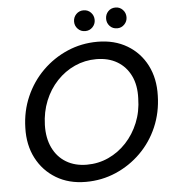

<svg xmlns="http://www.w3.org/2000/svg" viewBox="-59 -936 908 1003"><g transform="rotate(-5 395.0 -435.0)"><path d="M351 12Q262 12 195.5 -28Q129 -68 93 -137.5Q57 -207 60 -297Q62 -384 95 -459.5Q128 -535 185 -591.5Q242 -648 316 -680Q390 -712 474 -712Q563 -712 629.5 -672.5Q696 -633 731.5 -563.5Q767 -494 764 -404Q762 -316 729.5 -240.5Q697 -165 640 -108.5Q583 -52 509 -20Q435 12 351 12ZM364 -77Q425 -77 478 -101.5Q531 -126 571.5 -169.5Q612 -213 636 -271.5Q660 -330 661 -399Q664 -468 639.5 -518Q615 -568 569 -595Q523 -622 460 -622Q400 -622 347 -598Q294 -574 253 -530.5Q212 -487 188.5 -429Q165 -371 163 -303Q161 -234 185.5 -183Q210 -132 256 -104.5Q302 -77 364 -77ZM416 -773Q393 -773 377.5 -789Q362 -805 362 -827Q362 -850 377.5 -866Q393 -882 416 -882Q439 -882 454.5 -866Q470 -850 470 -827Q470 -805 454.5 -789Q439 -773 416 -773ZM584 -773Q560 -773 545 -789Q530 -805 530 -827Q530 -850 545 -866Q560 -882 584 -882Q606 -882 621.5 -866Q637 -850 637 -827Q637 -805 621.5 -789Q606 -773 584 -773Z"/></g></svg>

Font: DM Sans 18pt Medium
Style: Italic
Weight: 500
Italic angle: -10°
Designer: Colophon Foundry, Jonny Pinhorn
Foundry: Colophon Foundry
Version: Version 4.004;gftools[0.9.30]